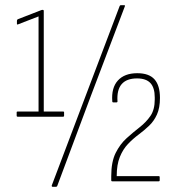

<svg xmlns="http://www.w3.org/2000/svg" viewBox="-20 -696 676 737"><path d="M48 -248Q44 -248 44 -252V-265Q44 -268 48 -268H128V-633L48 -602Q45 -601 45 -604V-616Q45 -620 48 -622L138 -657Q141 -658 141.5 -658Q142 -658 143 -658H144Q148 -658 148 -654V-268H222Q226 -268 226 -265V-252Q226 -248 222 -248ZM182 21Q180 21 179 19.5Q178 18 179 15L311 -334L439 -672Q440 -676 444 -676H457Q459 -676 459.5 -675Q460 -674 459 -671L330 -331L200 17Q199 21 194 21ZM411 0Q407 0 407 -4V-20Q407 -75 424 -109Q441 -143 466 -165.5Q491 -188 516 -207.5Q541 -227 557.5 -251Q574 -275 574 -314V-322Q574 -359 557.5 -377Q541 -395 506 -395Q466 -395 447 -373Q428 -351 431 -307Q431 -303 427 -303H415Q411 -303 411 -307Q407 -359 432.5 -387Q458 -415 507 -415Q552 -415 573 -391.5Q594 -368 594 -320Q594 -282 582.5 -256.5Q571 -231 552 -213Q533 -195 511.5 -179Q490 -163 471 -143Q452 -123 440 -93.5Q428 -64 428 -20H589Q593 -20 593 -16V-4Q593 0 589 0Z"/></svg>

Font: Sofia Sans Condensed Thin
Style: Regular
Weight: 250
Version: Version 4.100